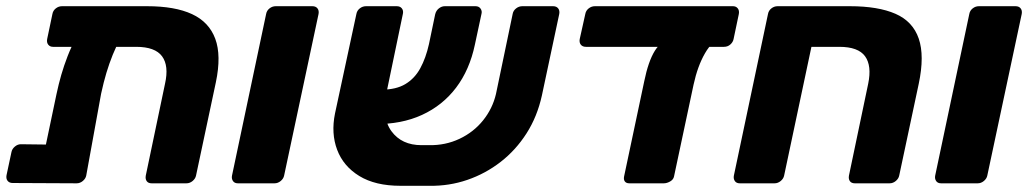

<svg xmlns="http://www.w3.org/2000/svg" viewBox="-21 -591 3314 619"><path d="M150 -440Q140 -440 134.5 -447Q129 -454 131 -465L148 -546Q150 -557 159 -564Q168 -571 179 -571H453Q543 -571 598 -545.5Q653 -520 673 -466Q693 -412 675 -326L611 -25Q609 -15 600 -7.5Q591 0 580 0H468Q457 0 452 -7Q447 -14 449 -25L511 -321Q524 -379 501.5 -409.5Q479 -440 418 -440ZM290 -509H334Q362 -509 370 -498Q378 -487 371 -475Q354 -443 342.5 -414.5Q331 -386 322 -356Q313 -326 305 -289L257 -25Q255 -15 246 -7.5Q237 0 226 0L20 -1Q9 -1 3.5 -8Q-2 -15 0 -26L16 -101Q18 -111 27 -118.5Q36 -126 46 -126L127 -125L161 -287Q168 -320 176.5 -349.5Q185 -379 197 -410Q209 -441 227 -475Q235 -489 249 -499Q263 -509 290 -509Z M746 0Q735 0 730 -7.5Q725 -15 727 -25L837 -546Q839 -557 848 -564Q857 -571 868 -571H986Q997 -571 1002.5 -564Q1008 -557 1006 -546L895 -25Q893 -15 884 -7.5Q875 0 864 0Z M1362 -123Q1415 -122 1460.5 -143.5Q1506 -165 1536.5 -203Q1567 -241 1578 -288L1632 -547Q1634 -557 1643 -564Q1652 -571 1663 -571H1762Q1773 -571 1778.5 -564Q1784 -557 1782 -546L1726 -283Q1711 -215 1676.5 -161Q1642 -107 1593 -69Q1544 -31 1485.5 -11Q1427 9 1364 8H1270Q1189 8 1137.5 -23.5Q1086 -55 1066 -108Q1046 -161 1059 -225L1128 -546Q1130 -557 1139 -564Q1148 -571 1159 -571H1258Q1269 -571 1274.5 -564Q1280 -557 1278 -547L1226 -297Q1208 -213 1241 -168Q1274 -123 1338 -123ZM1187 -191 1210 -302Q1256 -302 1286 -320Q1316 -338 1334 -371Q1352 -404 1362 -449L1382 -545Q1385 -557 1394 -564Q1403 -571 1413 -571H1512Q1523 -571 1528.5 -563Q1534 -555 1531 -545L1510 -447Q1493 -366 1449.5 -308.5Q1406 -251 1339.5 -220.5Q1273 -190 1187 -191Z M2008 0Q1998 0 1993.5 -6Q1989 -12 1991 -22L2056 -329Q2069 -393 2090 -427Q2111 -461 2141 -461H2301Q2276 -461 2252 -419.5Q2228 -378 2215 -318L2152 -22Q2150 -12 2139.5 -6Q2129 0 2119 0ZM1868 -440Q1857 -440 1851.5 -447Q1846 -454 1848 -465L1866 -546Q1868 -557 1877 -564Q1886 -571 1897 -571H2342Q2352 -571 2357.5 -564Q2363 -557 2361 -546L2344 -465Q2342 -455 2333.5 -447.5Q2325 -440 2313 -440Z M2364 0Q2353 0 2348 -7.5Q2343 -15 2345 -25L2455 -546Q2457 -557 2466 -564Q2475 -571 2486 -571H2719Q2810 -571 2866 -546.5Q2922 -522 2941 -466.5Q2960 -411 2941 -321L2878 -25Q2876 -15 2867 -7.5Q2858 0 2847 0H2735Q2724 0 2719 -7Q2714 -14 2716 -25L2778 -321Q2790 -379 2768 -409.5Q2746 -440 2685 -440H2595L2507 -25Q2505 -15 2496 -7.5Q2487 0 2476 0Z M3013 0Q3002 0 2997 -7.5Q2992 -15 2994 -25L3104 -546Q3106 -557 3115 -564Q3124 -571 3135 -571H3253Q3264 -571 3269.5 -564Q3275 -557 3273 -546L3162 -25Q3160 -15 3151 -7.5Q3142 0 3131 0Z"/></svg>

Font: Rubik
Style: Bold Italic
Weight: 700
Italic angle: -12°
Designer: Hubert and Fischer
Foundry: Hubert and Fischer
Version: Version 2.300;gftools[0.9.30]